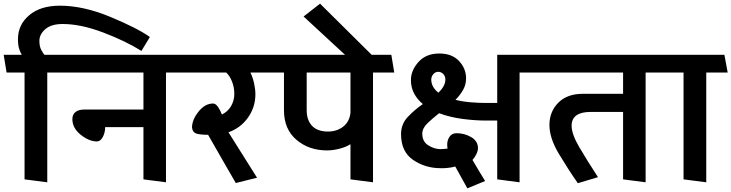

<svg xmlns="http://www.w3.org/2000/svg" viewBox="-31 -979 3992 1048"><path d="M741 -701Q655 -755 532.5 -801.5Q410 -848 311 -848Q249 -848 216.5 -820Q184 -792 184 -756Q184 -725 194.5 -706Q205 -687 211 -680H326L344 -583H227V16L103 0V-583H5L-11 -680H88Q81 -690 74 -711Q67 -732 67 -765Q67 -844 128.5 -896Q190 -948 296 -948Q424 -948 572 -886.5Q720 -825 787 -777Z M752 -285H543Q543 -255 530 -231Q517 -207 498 -207Q455 -207 409.5 -243.5Q364 -280 364 -329Q364 -354 381 -367.5Q398 -381 427 -381H752V-583H337Q333 -607 329 -631Q325 -655 321 -680H976L991 -583H875V16L752 0Z M1256 20Q1218 -45 1180.5 -111Q1143 -177 1105 -243Q1071 -243 1046 -248.5Q1021 -254 1017 -282Q1017 -325 1052.5 -369.5Q1088 -414 1132 -414Q1147 -414 1160.5 -393Q1174 -372 1180 -354Q1212 -369 1230 -399.5Q1248 -430 1248 -466Q1248 -501 1236 -532.5Q1224 -564 1204 -583H985Q981 -607 977 -631Q973 -655 969 -680H1433L1449 -583H1336Q1349 -556 1356 -524Q1363 -492 1363 -464Q1363 -394 1322.5 -337Q1282 -280 1216 -257L1372 -9Q1343 -2 1314 5.5Q1285 13 1256 20Z M1882 0V-192Q1859 -177 1823 -167.5Q1787 -158 1754 -158Q1655 -158 1587 -216Q1519 -274 1519 -377V-583H1443L1427 -680H2105L2121 -583H2005V16ZM1643 -377Q1643 -323 1672.5 -292Q1702 -261 1759 -261Q1808 -261 1842.5 -288Q1877 -315 1882 -364V-583H1643Z M2058 -620H1917L1626 -889L1716 -959Z M2361 -587Q2345 -587 2334 -574Q2323 -561 2323 -545Q2323 -523 2333.5 -505Q2344 -487 2362 -473Q2379 -489 2389.5 -507.5Q2400 -526 2400 -545Q2400 -563 2388.5 -575Q2377 -587 2361 -587ZM2683 0V-321H2621Q2561 -321 2493 -330Q2425 -339 2366 -361Q2330 -333 2302 -306Q2274 -279 2274 -249Q2274 -206 2307 -185.5Q2340 -165 2374 -165Q2381 -165 2391.5 -166Q2402 -167 2412 -168Q2411 -172 2410.5 -178Q2410 -184 2410 -190Q2410 -214 2423 -233Q2436 -252 2461 -252Q2504 -252 2541 -230.5Q2578 -209 2578 -170Q2578 -156 2569 -137.5Q2560 -119 2548 -106Q2564 -78 2582.5 -47.5Q2601 -17 2617 9Q2593 19 2568.5 29Q2544 39 2520 49L2454 -70Q2432 -64 2408 -62Q2384 -60 2374 -61Q2290 -61 2224 -106Q2158 -151 2158 -247Q2158 -302 2195 -341Q2232 -380 2277 -411Q2247 -436 2229.5 -468.5Q2212 -501 2212 -542Q2212 -595 2253.5 -641Q2295 -687 2367 -687Q2436 -687 2474.5 -646Q2513 -605 2513 -551Q2513 -517 2496.5 -488Q2480 -459 2455 -434Q2496 -424 2540.5 -420.5Q2585 -417 2622 -417H2683V-680H2906L2922 -583H2805V16Z M3370 0V-368H3192Q3141 -368 3115 -349Q3089 -330 3089 -293Q3089 -247 3131 -175.5Q3173 -104 3233 -12L3123 21Q3072 -52 3020 -138.5Q2968 -225 2968 -297Q2968 -369 3016 -418Q3064 -467 3151 -467H3370V-583H2915L2899 -680H3593L3608 -583H3493V16Z M3700 0V-583H3602L3586 -680H3923L3941 -583H3824V16Z"/></svg>

Font: Palanquin SemiBold
Style: Regular
Weight: 600
Designer: Pria Ravichandran
Version: Version 1.0.4